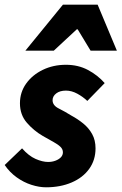

<svg xmlns="http://www.w3.org/2000/svg" viewBox="-25 -786 518 818"><path d="M171 12Q142 12 109 1.5Q76 -9 46 -30.5Q16 -52 -5 -83L69 -154Q97 -122 126.5 -109Q156 -96 180 -96Q197 -96 211.5 -101.5Q226 -107 234.5 -116Q243 -125 243 -137Q243 -150 233 -160Q223 -170 204 -180.5Q185 -191 157 -207Q119 -229 89.5 -263Q60 -297 60 -346Q60 -393 86.5 -430Q113 -467 157.5 -488.5Q202 -510 256 -510Q308 -510 349.5 -488Q391 -466 421 -432L347 -356Q328 -374 304 -387Q280 -400 256 -400Q230 -400 214.5 -388Q199 -376 199 -359Q199 -337 225 -324Q251 -311 280 -293Q306 -279 329.5 -260Q353 -241 367.5 -215Q382 -189 382 -154Q382 -104 355 -66.5Q328 -29 280 -8.5Q232 12 171 12ZM83 -570 243 -766H391L473 -570H361L306 -661H302L204 -570Z"/></svg>

Font: Source Sans 3 ExtraLight ExtraBold
Style: Italic
Weight: 800
Italic angle: -11°
Version: Version 3.052;hotconv 1.1.0;makeotfexe 2.6.0